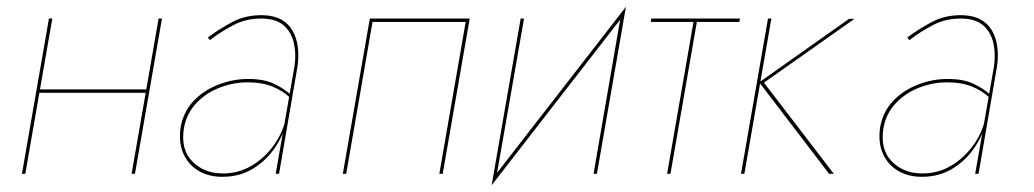

<svg xmlns="http://www.w3.org/2000/svg" viewBox="-20 -515 3064 569"><path d="M95 -250H416L414 -240H94ZM460 -460 380 0H370L450 -460ZM135 -460 55 0H45L125 -460Z M525 -135Q515 -72 550 -36.5Q585 -1 640 -1Q687 -1 725 -23.5Q763 -46 789.5 -82Q816 -118 826 -159H831Q821 -116 795 -77.5Q769 -39 729.5 -15Q690 9 639 9Q599 9 569 -8.5Q539 -26 524 -58.5Q509 -91 515 -136Q523 -183 553 -215Q583 -247 626.5 -264Q670 -281 715 -281Q762 -281 791.5 -267Q821 -253 841 -235L839 -226Q818 -246 787.5 -258.5Q757 -271 714 -271Q672 -271 631.5 -255.5Q591 -240 562 -209.5Q533 -179 525 -135ZM596 -404Q628 -428 668 -449.5Q708 -471 759 -470Q792 -469 813.5 -457Q835 -445 847 -424Q859 -403 862.5 -376.5Q866 -350 862 -320L807 0H797L853 -320Q858 -358 850.5 -389Q843 -420 821 -439.5Q799 -459 758 -460Q711 -461 672.5 -441Q634 -421 602 -396Z M1292 0H1282L1360 -450H1084L1006 0H996L1076 -460H1372Z M1437 34 1447 5 1835 -495 1825 -466ZM1450 15 1437 34 1523 -460H1533ZM1749 0H1739L1821 -475L1835 -495Z M2173 -460 2171 -450H1909L1910 -460ZM2046 -455 1967 0H1957L2036 -455Z M2266 -460 2186 0H2176L2256 -460ZM2512 -459 2244 -270 2451 0H2437L2230 -271L2496 -459Z M2598 -135Q2588 -72 2623 -36.5Q2658 -1 2713 -1Q2760 -1 2798 -23.5Q2836 -46 2862.5 -82Q2889 -118 2899 -159H2904Q2894 -116 2868 -77.5Q2842 -39 2802.5 -15Q2763 9 2712 9Q2672 9 2642 -8.5Q2612 -26 2597 -58.5Q2582 -91 2588 -136Q2596 -183 2626 -215Q2656 -247 2699.5 -264Q2743 -281 2788 -281Q2835 -281 2864.5 -267Q2894 -253 2914 -235L2912 -226Q2891 -246 2860.5 -258.5Q2830 -271 2787 -271Q2745 -271 2704.5 -255.5Q2664 -240 2635 -209.5Q2606 -179 2598 -135ZM2669 -404Q2701 -428 2741 -449.5Q2781 -471 2832 -470Q2865 -469 2886.5 -457Q2908 -445 2920 -424Q2932 -403 2935.5 -376.5Q2939 -350 2935 -320L2880 0H2870L2926 -320Q2931 -358 2923.5 -389Q2916 -420 2894 -439.5Q2872 -459 2831 -460Q2784 -461 2745.5 -441Q2707 -421 2675 -396Z"/></svg>

Font: Jost Thin
Style: Italic
Weight: 200
Italic angle: -5°
Version: Version 3.710